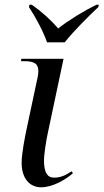

<svg xmlns="http://www.w3.org/2000/svg" viewBox="-20 -786 440 816"><path d="M180 -606H255C295 -656 356 -717 398 -756L400 -766H390C337 -740 273 -701 227 -665C197 -701 154 -739 115 -766H105L103 -756C129 -717 163 -655 180 -606ZM155 10C205 10 261 -24 290 -50L284 -58C260 -42 239 -31 210 -31C180 -31 167 -55 167 -104C167 -131 177 -193 182 -215L250 -536H71L69 -526H82C123 -526 143 -517 143 -484C143 -477 142 -468 140 -458L94 -242C86 -203 72 -136 72 -93C72 -33 102 10 155 10Z"/></svg>

Font: Noto Serif Display
Style: Italic
Weight: 400
Italic angle: -12°
Designer: Monotype Design Team
Foundry: Monotype Imaging Inc.
Version: Version 2.009